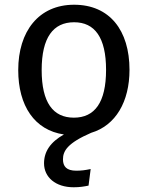

<svg xmlns="http://www.w3.org/2000/svg" viewBox="-20 -559 624 811"><path d="M57 -263C57 -112 126 -9 250 9C193 41 166 81 166 131C166 189 214 232 291 232C317 232 334 229 354 225L363 155C339 160 323 162 302 162C261 162 246 144 246 114C246 78 266 45 365 2C469 -29 527 -130 527 -264C527 -431 443 -539 293 -539C143 -539 57 -426 57 -263ZM156 -263C156 -401 205 -465 293 -465C380 -465 428 -401 428 -264C428 -126 380 -62 292 -62C204 -62 156 -126 156 -263Z"/></svg>

Font: FiraGO Unicode
Style: Regular
Weight: 400
Designer: bBox Type
Foundry: bBox Type GmbH
Version: Version 1.001;PS 001.001;hotconv 1.0.88;makeotf.lib2.5.64775